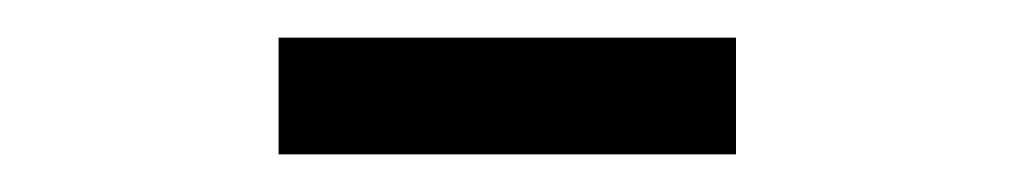

<svg xmlns="http://www.w3.org/2000/svg" viewBox="-20 -716 540 102"><path d="M128 -634H371V-696H128Z"/></svg>

Font: Noto Sans Mono ExtraCondensed
Style: Regular
Weight: 400
Width: 2
Designer: Monotype Design Team
Foundry: Monotype Imaging Inc.
Version: Version 2.014